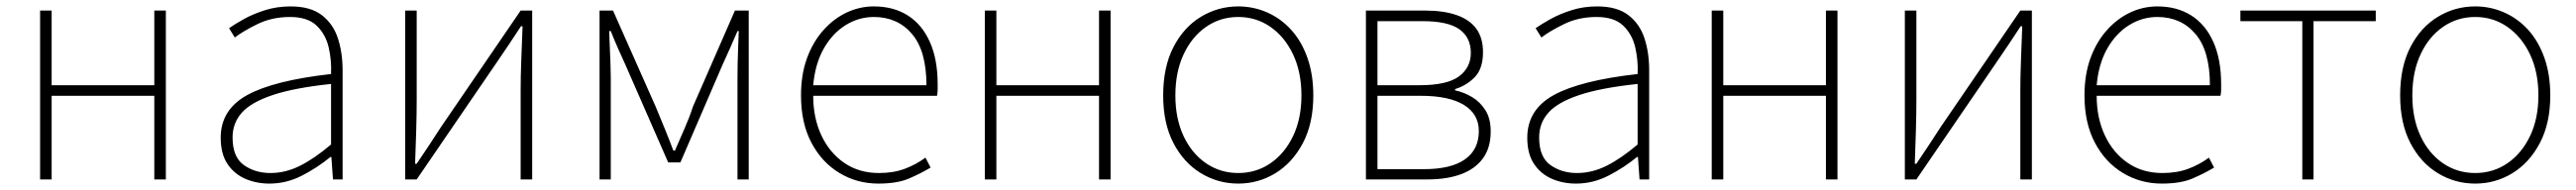

<svg xmlns="http://www.w3.org/2000/svg" viewBox="-20 -560 8029 593"><path d="M105 0V-527H141V-294H461V-527H497V0H461V-261H141V0Z M820 13Q779 13 744.5 -2Q710 -17 689 -48.5Q668 -80 668 -130Q668 -218 751 -263.5Q834 -309 1012 -329Q1014 -372 1004.5 -412.5Q995 -453 967 -480Q939 -507 884 -507Q828 -507 783 -485Q738 -463 712 -443L694 -472Q711 -484 739.5 -500Q768 -516 805.5 -528Q843 -540 886 -540Q948 -540 983.5 -512.5Q1019 -485 1033.5 -440Q1048 -395 1048 -341V0H1018L1013 -70H1010Q970 -37 921.5 -12Q873 13 820 13ZM823 -20Q870 -20 915 -42.5Q960 -65 1012 -109V-298Q898 -286 830.5 -263.5Q763 -241 734 -208.5Q705 -176 705 -131Q705 -70 740 -45Q775 -20 823 -20Z M1243 0V-527H1279V-249Q1279 -206 1277.5 -154Q1276 -102 1274 -49H1279Q1296 -74 1317.5 -106.5Q1339 -139 1355 -164L1603 -527H1639V0H1603V-277Q1603 -321 1605 -373Q1607 -425 1609 -478H1604Q1588 -453 1566 -420.5Q1544 -388 1527 -363L1279 0Z M1849 0V-527H1891L2024 -227Q2038 -193 2052 -159Q2066 -125 2079 -90H2084Q2099 -125 2114 -159Q2129 -193 2140 -227L2271 -527H2314V0H2279V-318Q2279 -338 2279.5 -362Q2280 -386 2281 -412Q2282 -438 2283 -463H2279Q2267 -435 2255.5 -409Q2244 -383 2232 -357L2101 -53H2063L1930 -357Q1918 -383 1906.5 -409Q1895 -435 1884 -463H1879Q1880 -438 1881 -412Q1882 -386 1883 -362Q1884 -338 1884 -318V0Z M2718 13Q2652 13 2597 -20Q2542 -53 2509.5 -114.5Q2477 -176 2477 -262Q2477 -327 2495.5 -378Q2514 -429 2546.5 -465.5Q2579 -502 2619.5 -521Q2660 -540 2704 -540Q2765 -540 2809.5 -512Q2854 -484 2878.5 -429.5Q2903 -375 2903 -297Q2903 -289 2903 -280.5Q2903 -272 2901 -261H2515Q2515 -192 2540.5 -137.5Q2566 -83 2612 -51.5Q2658 -20 2720 -20Q2765 -20 2800 -33Q2835 -46 2865 -68L2881 -37Q2851 -19 2814 -3Q2777 13 2718 13ZM2515 -294H2868Q2868 -401 2823 -454Q2778 -507 2704 -507Q2657 -507 2616 -481.5Q2575 -456 2548 -408.5Q2521 -361 2515 -294Z M3050 0V-527H3086V-294H3406V-527H3442V0H3406V-261H3086V0Z M3840 13Q3777 13 3723.5 -19.5Q3670 -52 3638 -113.5Q3606 -175 3606 -262Q3606 -351 3638 -413Q3670 -475 3723.5 -507.5Q3777 -540 3840 -540Q3887 -540 3929.5 -521.5Q3972 -503 4004.5 -467.5Q4037 -432 4055.5 -380Q4074 -328 4074 -262Q4074 -175 4041.5 -113.5Q4009 -52 3956 -19.5Q3903 13 3840 13ZM3840 -20Q3896 -20 3940.5 -50.5Q3985 -81 4011 -135.5Q4037 -190 4037 -262Q4037 -335 4011 -390Q3985 -445 3940.5 -476Q3896 -507 3840 -507Q3784 -507 3739.5 -476Q3695 -445 3669.5 -390Q3644 -335 3644 -262Q3644 -190 3669.5 -135.5Q3695 -81 3739.5 -50.5Q3784 -20 3840 -20Z M4238 0V-527H4423Q4480 -527 4520.5 -513Q4561 -499 4582 -470.5Q4603 -442 4603 -397Q4603 -346 4577.5 -319.5Q4552 -293 4516 -282V-278Q4544 -272 4569 -257Q4594 -242 4610.5 -216Q4627 -190 4627 -150Q4627 -99 4603 -66Q4579 -33 4535 -16.5Q4491 0 4429 0ZM4274 -294H4404Q4491 -294 4528 -321.5Q4565 -349 4565 -395Q4565 -443 4529.5 -468.5Q4494 -494 4414 -494H4274ZM4274 -32H4418Q4503 -32 4546.5 -62.5Q4590 -93 4590 -151Q4590 -204 4543.5 -232.5Q4497 -261 4409 -261H4274Z M4893 13Q4852 13 4817.5 -2Q4783 -17 4762 -48.5Q4741 -80 4741 -130Q4741 -218 4824 -263.5Q4907 -309 5085 -329Q5087 -372 5077.5 -412.5Q5068 -453 5040 -480Q5012 -507 4957 -507Q4901 -507 4856 -485Q4811 -463 4785 -443L4767 -472Q4784 -484 4812.5 -500Q4841 -516 4878.5 -528Q4916 -540 4959 -540Q5021 -540 5056.5 -512.5Q5092 -485 5106.5 -440Q5121 -395 5121 -341V0H5091L5086 -70H5083Q5043 -37 4994.5 -12Q4946 13 4893 13ZM4896 -20Q4943 -20 4988 -42.5Q5033 -65 5085 -109V-298Q4971 -286 4903.5 -263.5Q4836 -241 4807 -208.5Q4778 -176 4778 -131Q4778 -70 4813 -45Q4848 -20 4896 -20Z M5316 0V-527H5352V-294H5672V-527H5708V0H5672V-261H5352V0Z M5918 0V-527H5954V-249Q5954 -206 5952.5 -154Q5951 -102 5949 -49H5954Q5971 -74 5992.5 -106.5Q6014 -139 6030 -164L6278 -527H6314V0H6278V-277Q6278 -321 6280 -373Q6282 -425 6284 -478H6279Q6263 -453 6241 -420.5Q6219 -388 6202 -363L5954 0Z M6719 13Q6653 13 6598 -20Q6543 -53 6510.5 -114.5Q6478 -176 6478 -262Q6478 -327 6496.5 -378Q6515 -429 6547.5 -465.5Q6580 -502 6620.5 -521Q6661 -540 6705 -540Q6766 -540 6810.5 -512Q6855 -484 6879.5 -429.5Q6904 -375 6904 -297Q6904 -289 6904 -280.5Q6904 -272 6902 -261H6516Q6516 -192 6541.5 -137.5Q6567 -83 6613 -51.5Q6659 -20 6721 -20Q6766 -20 6801 -33Q6836 -46 6866 -68L6882 -37Q6852 -19 6815 -3Q6778 13 6719 13ZM6516 -294H6869Q6869 -401 6824 -454Q6779 -507 6705 -507Q6658 -507 6617 -481.5Q6576 -456 6549 -408.5Q6522 -361 6516 -294Z M7157 0V-494H6964V-527H7386V-494H7192V0Z M7696 13Q7633 13 7579.5 -19.5Q7526 -52 7494 -113.5Q7462 -175 7462 -262Q7462 -351 7494 -413Q7526 -475 7579.5 -507.5Q7633 -540 7696 -540Q7743 -540 7785.5 -521.5Q7828 -503 7860.5 -467.5Q7893 -432 7911.5 -380Q7930 -328 7930 -262Q7930 -175 7897.5 -113.5Q7865 -52 7812 -19.5Q7759 13 7696 13ZM7696 -20Q7752 -20 7796.5 -50.5Q7841 -81 7867 -135.5Q7893 -190 7893 -262Q7893 -335 7867 -390Q7841 -445 7796.5 -476Q7752 -507 7696 -507Q7640 -507 7595.5 -476Q7551 -445 7525.5 -390Q7500 -335 7500 -262Q7500 -190 7525.5 -135.5Q7551 -81 7595.5 -50.5Q7640 -20 7696 -20Z"/></svg>

Font: Noto Sans JP
Style: Regular
Weight: 100
Designer: Ryoko NISHIZUKA 西塚涼子 (kana, bopomofo & ideographs); Paul D. Hunt (Latin, Greek & Cyrillic); Sandoll Communications 산돌커뮤니
Foundry: Adobe
Version: Version 2.004;hotconv 1.0.118;makeotfexe 2.5.65603